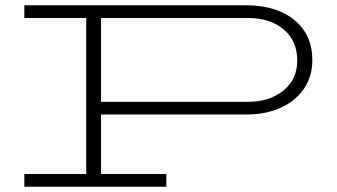

<svg xmlns="http://www.w3.org/2000/svg" viewBox="-20 -706 1273 726"><path d="M1161 -478Q1161 -418 1130 -371.5Q1099 -325 1042.5 -299Q986 -273 911 -273H362V-48H609V0H72V-48H306V-638H72V-686H911Q1025 -686 1093 -630.5Q1161 -575 1161 -478ZM1104 -477Q1104 -551 1053 -594.5Q1002 -638 917 -638H362V-321H917Q999 -321 1051.5 -363.5Q1104 -406 1104 -477Z"/></svg>

Font: BioRhyme Expanded Light
Style: Regular
Weight: 300
Width: 7
Designer: Aoife Mooney
Foundry: Aoife Mooney Type
Version: Version 1.000